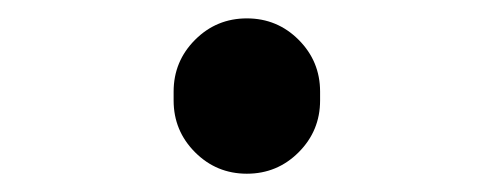

<svg xmlns="http://www.w3.org/2000/svg" viewBox="-20 -190 540 210"><path d="M169.9 -80.1V-89.8Q169.9 -123 193.4 -146.5Q216.8 -169.9 250 -169.9Q283.2 -169.9 306.6 -146.5Q330.1 -123 330.1 -89.8V-80.1Q330.1 -46.9 306.6 -23.4Q283.2 0 250 0Q216.8 0 193.4 -23.4Q169.9 -46.9 169.9 -80.1Z"/></svg>

Font: Rounded-X Mgen+ 1m medium
Style: Regular
Weight: 500
Designer: [Source Han Sans]
Ryoko NISHIZUKA  (kana & ideographs); Paul D. Hunt (Latin, Greek & Cyrillic); Wenlong ZHANG  (bopomofo
Version: Version 1.059.20150602